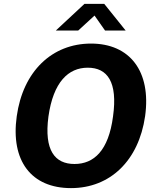

<svg xmlns="http://www.w3.org/2000/svg" viewBox="-20 -957 804 987"><path d="M520 -800H626L516 -937H414L267 -800H382L466 -877ZM345 10C546 10 693 -131 726 -360C758 -591 647 -733 448 -733C247 -733 98 -590 66 -359C34 -130 141 10 345 10ZM363 -114C262 -114 206 -184 229 -358C254 -535 331 -609 431 -609C532 -609 586 -536 561 -358C538 -183 463 -114 363 -114Z"/></svg>

Font: United Sans
Style: Bold Italic
Weight: 700
Italic angle: -8°
Designer: Pablo Impallari, Rodrigo Fuenzalida (Modified by Dan O. Williams)
Version: Version 1.000;PS 001.000;hotconv 1.0.88;makeotf.lib2.5.64775